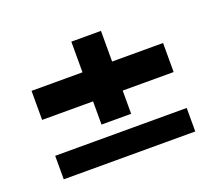

<svg xmlns="http://www.w3.org/2000/svg" viewBox="-79 -623 694 618"><g transform="rotate(-20 268.0 -314.0)"><path d="M217.5 -234.5V-314H43V-413.5H217.5V-518.5H319V-413.5H493.5V-314H319V-234.5ZM43 -110.5V-191H493.5V-110.5Z"/></g></svg>

Font: Big Shoulders Text Thin ExtraBold
Style: Regular
Weight: 800
Version: Version 2.002